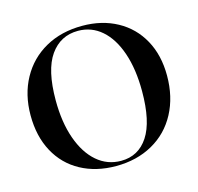

<svg xmlns="http://www.w3.org/2000/svg" viewBox="-84 -612 739 716"><g transform="rotate(-15 285.0 -254.0)"><path d="M20 -250Q20 -330 54 -392Q88 -454 149.5 -488.5Q211 -523 292 -523Q368 -523 426.5 -491Q485 -459 517.5 -400Q550 -341 550 -262Q550 -180 516.5 -117Q483 -54 421.5 -19.5Q360 15 280 15Q203 15 144 -17Q85 -49 52.5 -109Q20 -169 20 -250ZM303 1Q370 1 407.5 -56Q445 -113 445 -230Q445 -315 423.5 -378Q402 -441 363 -475Q324 -509 272 -509Q204 -509 164.5 -453Q125 -397 125 -280Q125 -195 147.5 -131.5Q170 -68 210 -33.5Q250 1 303 1Z"/></g></svg>

Font: Nyght Serif
Style: Regular
Weight: 400
Designer: Maksym Kobuzan
Version: Version 0.410